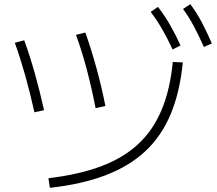

<svg xmlns="http://www.w3.org/2000/svg" viewBox="-20 -875 1040 920"><path d="M212 -21Q356 -38 462.5 -77.5Q569 -117 641 -183.5Q713 -250 754 -347.5Q795 -445 808 -578L856 -576Q842 -434 798 -328.5Q754 -223 677 -151Q600 -79 486.5 -35.5Q373 8 219 25ZM145 -337Q124 -431 100.5 -514.5Q77 -598 51 -670L96 -682Q122 -611 146 -526.5Q170 -442 191 -347ZM438 -357Q420 -450 396.5 -539.5Q373 -629 344 -708L389 -719Q417 -640 442 -549.5Q467 -459 485 -367ZM807 -638Q781 -694 756 -737Q731 -780 702 -818L737 -842Q770 -799 795.5 -754.5Q821 -710 845 -657ZM957 -650Q932 -706 908.5 -750Q885 -794 857 -832L892 -855Q924 -812 948 -766Q972 -720 995 -667Z"/></svg>

Font: M PLUS 2 Light
Style: Regular
Weight: 300
Designer: Coji Morishita
Foundry: UNDERFOREST DESIGN
Version: Version 1.001